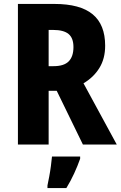

<svg xmlns="http://www.w3.org/2000/svg" viewBox="-20 -734 613 975"><path d="M256 -714Q387 -714 450.5 -661.5Q514 -609 514 -502Q514 -436 484.5 -388.5Q455 -341 404 -311L573 0H401L268 -273H227V0H71V-714ZM250 -582H227V-398H252Q305 -398 329 -422.5Q353 -447 353 -495Q353 -541 328 -561.5Q303 -582 250 -582ZM387 72Q374 109 356.5 147Q339 185 317 221H221V208Q225 189 230 162.5Q235 136 238.5 109Q242 82 244 61H387Z"/></svg>

Font: Noto Sans Gujarati UI Condensed ExtraBold
Style: Regular
Weight: 800
Width: 3
Designer: Jelle Bosma - Monotype Design Team, Universal Thirst
Foundry: Monotype Imaging Inc.
Version: Version 2.106; ttfautohint (v1.8.4.7-5d5b)